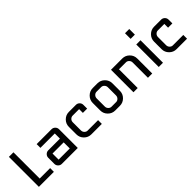

<svg xmlns="http://www.w3.org/2000/svg" viewBox="200 -1809 2898 2898"><g transform="rotate(-45 1649.0 -360.0)"><path d="M390.1 0H69.8V-640.1H167V-80.1H390.1Z M899.9 0H560.1Q527.3 0 503.7 -23.4Q480 -46.9 480 -80.1V-210Q480 -243.2 503.7 -266.6Q527.3 -290 560.1 -290H809.1V-399.9H502V-480H819.8Q852.5 -480 876.2 -456.3Q899.9 -432.6 899.9 -399.9ZM809.1 -80.1V-210H570.8V-80.1Z M1413.6 0H1189.9Q1124 0 1076.9 -47.1Q1029.8 -94.2 1029.8 -160.2V-319.8Q1029.8 -386.2 1076.9 -433.1Q1124 -480 1189.9 -480H1339.8Q1373 -480 1396.5 -456.8Q1419.9 -433.6 1419.9 -399.9V-319.8H1328.6V-399.9H1189.9Q1162.6 -399.9 1141.6 -378.9Q1120.6 -357.9 1120.6 -327.1V-153.8Q1120.6 -123 1141.6 -101.6Q1162.6 -80.1 1189.9 -80.1H1413.6Z M1959.5 -160.2Q1959.5 -94.2 1912.4 -47.1Q1865.2 0 1799.3 0H1699.7Q1633.8 0 1586.7 -47.1Q1539.6 -94.2 1539.6 -160.2V-319.8Q1539.6 -386.2 1586.7 -433.1Q1633.8 -480 1699.7 -480H1799.3Q1865.2 -480 1912.4 -433.1Q1959.5 -386.2 1959.5 -319.8ZM1868.7 -153.8V-326.2Q1868.7 -356.9 1847.7 -378.4Q1826.7 -399.9 1799.3 -399.9H1699.7Q1672.4 -399.9 1651.4 -378.4Q1630.4 -356.9 1630.4 -326.2V-153.8Q1630.4 -123 1651.4 -101.6Q1672.4 -80.1 1699.7 -80.1H1799.3Q1826.7 -80.1 1847.7 -101.6Q1868.7 -123 1868.7 -153.8Z M2489.3 0H2397.9V-326.2Q2397.9 -356.9 2377 -378.4Q2356 -399.9 2329.1 -399.9H2179.2V0H2088.9V-480H2329.1Q2395 -480 2442.1 -433.1Q2489.3 -386.2 2489.3 -319.8Z M2718.8 0H2628.4V-480H2718.8ZM2718.8 -600.1H2628.4V-720.2H2718.8Z M3232.4 0H3008.8Q2942.9 0 2895.8 -47.1Q2848.6 -94.2 2848.6 -160.2V-319.8Q2848.6 -386.2 2895.8 -433.1Q2942.9 -480 3008.8 -480H3158.7Q3191.9 -480 3215.3 -456.8Q3238.8 -433.6 3238.8 -399.9V-319.8H3147.5V-399.9H3008.8Q2981.4 -399.9 2960.4 -378.9Q2939.5 -357.9 2939.5 -327.1V-153.8Q2939.5 -123 2960.4 -101.6Q2981.4 -80.1 3008.8 -80.1H3232.4Z"/></g></svg>

Font: Laconic
Style: Regular
Weight: 400
Designer: Robby Woodard
Version: Version 1.000